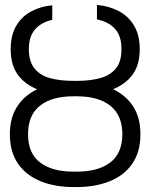

<svg xmlns="http://www.w3.org/2000/svg" viewBox="-20 -759 618 789"><path d="M282.2 -422.4H295.4Q373.5 -422.4 432.6 -397.9Q491.7 -373.5 524.4 -325.9Q557.1 -278.3 557.1 -208Q557.1 -134.8 523.7 -86.4Q490.2 -38.1 430.9 -14.2Q371.6 9.8 293.9 9.8H284.2Q206.5 9.8 147 -14.2Q87.4 -38.1 54 -86.4Q20.5 -134.8 20.5 -207.5Q20.5 -277.8 53.5 -325.7Q86.4 -373.5 145.5 -397.9Q204.6 -422.4 282.2 -422.4ZM295.4 -363.3H282.2Q192.9 -363.3 144 -324.5Q95.2 -285.6 95.2 -207.5Q95.2 -128.4 145.3 -90.8Q195.3 -53.2 283.7 -53.7H293.9Q382.3 -53.2 432.4 -90.8Q482.4 -128.4 482.9 -208Q482.4 -285.2 433.6 -324.2Q384.8 -363.3 295.4 -363.3ZM279.8 -426.8H298.3Q351.1 -426.8 391.8 -438Q432.6 -449.2 456.1 -477.5Q479.5 -505.9 479 -557.1Q479.5 -610.4 453.1 -639.9Q426.8 -669.4 378.4 -679.2V-738.8Q428.2 -734.4 468 -713.4Q507.8 -692.4 531 -653.6Q554.2 -614.7 554.2 -557.1Q554.2 -487.3 520 -446Q485.8 -404.8 428 -386.5Q370.1 -368.2 298.3 -367.7H279.8Q208 -368.2 149.9 -386.2Q91.8 -404.3 57.9 -445.8Q23.9 -487.3 23.9 -557.1Q23.9 -613.8 46.4 -652.3Q68.8 -690.9 107.9 -711.9Q147 -732.9 194.8 -737.3V-677.7Q148.9 -667 123.8 -637.9Q98.6 -608.9 98.6 -557.1Q98.6 -505.9 122.1 -477.3Q145.5 -448.7 186.3 -437.7Q227.1 -426.8 279.8 -426.8Z"/></svg>

Font: Inter Tight Light
Style: Regular
Weight: 300
Designer: Rasmus Andersson
Foundry: rsms
Version: Version 3.004